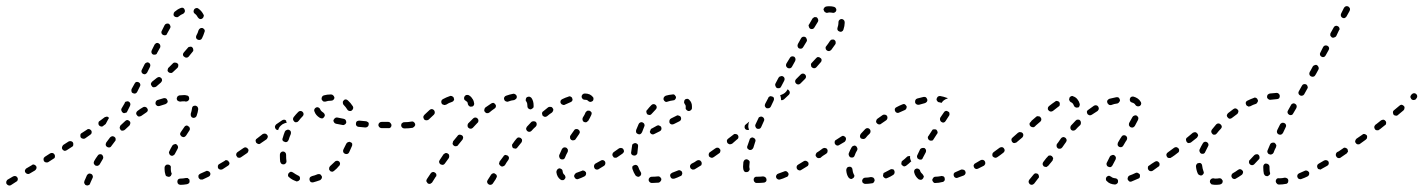

<svg xmlns="http://www.w3.org/2000/svg" viewBox="-28 -573 4567 616"><path d="M27 8Q28 6 29 4Q29 2 29 0Q29 -2 28 -3Q26 -7 22 -8Q18 -9 14 -7L-3 3Q-5 4 -6 6Q-7 8 -8 10Q-8 12 -8 13Q-8 15 -7 17Q-4 21 0 22Q4 23 7 21L24 10Q26 9 27 8ZM269 -2Q270 -4 270 -6Q270 -8 269 -10Q269 -12 267 -13Q266 -15 264 -15Q261 -17 257 -16Q253 -14 251 -11Q248 -3 245 3Q243 6 243 8Q242 10 242 12Q242 14 243 16Q244 18 245 19Q246 21 248 21Q252 23 256 21Q260 20 261 16Q262 14 263 11Q266 5 269 -2ZM579 14Q581 10 580 6Q580 4 579 2Q578 1 576 0Q575 -2 573 -2Q571 -2 569 -2Q559 0 550 0Q546 0 543 3Q541 6 541 10Q541 12 542 14Q542 16 544 17Q545 19 547 19Q549 20 551 20Q561 20 572 18Q576 17 579 14ZM644 -8Q646 -10 646 -11Q647 -13 647 -15Q647 -17 646 -19Q644 -23 640 -24Q636 -26 633 -24Q623 -20 615 -16Q611 -14 609 -11Q608 -7 609 -3Q610 -1 611 0Q613 2 615 3Q616 3 618 3Q620 3 622 3Q631 -1 641 -6Q643 -7 644 -8ZM503 -12Q504 -8 508 -7Q512 -5 516 -6Q517 -6 519 -8Q521 -9 521 -11Q522 -13 523 -15Q523 -17 522 -18Q520 -24 520 -30Q520 -32 520 -35Q521 -39 518 -42Q515 -45 511 -45Q509 -45 507 -45Q505 -44 504 -43Q502 -41 501 -40Q501 -38 500 -36Q500 -33 500 -30Q500 -21 503 -12ZM89 -33Q90 -37 88 -40Q85 -44 81 -45Q77 -46 74 -43L57 -33Q55 -32 54 -30Q53 -29 52 -27Q52 -25 52 -23Q52 -21 54 -19Q56 -16 60 -15Q64 -14 67 -16L84 -26Q88 -29 89 -33ZM708 -47Q709 -51 706 -54Q705 -56 704 -57Q702 -58 700 -59Q698 -59 696 -59Q694 -59 693 -57Q684 -52 676 -47Q674 -46 673 -45Q672 -43 671 -41Q671 -39 671 -37Q671 -35 672 -33Q674 -30 678 -29Q682 -28 686 -30Q694 -35 703 -41Q707 -43 708 -47ZM303 -70Q302 -74 299 -77Q295 -79 291 -78Q287 -77 285 -73Q279 -65 274 -56Q272 -52 273 -48Q275 -44 278 -42Q280 -41 282 -41Q284 -41 286 -41Q288 -42 289 -43Q291 -44 292 -46Q297 -54 302 -63Q304 -66 303 -70ZM147 -66Q148 -68 148 -70Q149 -72 148 -74Q148 -76 147 -77Q145 -81 141 -82Q137 -83 133 -81L116 -70Q115 -69 113 -67Q112 -66 112 -64Q111 -62 112 -60Q112 -58 113 -56Q115 -53 119 -52Q124 -51 127 -53L144 -64Q146 -65 147 -66ZM750 -75Q751 -79 748 -83Q747 -84 745 -85Q744 -87 742 -87Q740 -87 738 -87Q736 -86 734 -85Q731 -83 730 -79Q729 -74 732 -71Q733 -69 734 -68Q736 -67 738 -67Q740 -67 742 -67Q744 -67 745 -69H746Q749 -71 750 -75ZM515 -80Q516 -76 520 -74Q524 -72 527 -74Q531 -75 533 -79Q537 -87 542 -96Q544 -99 543 -103Q542 -107 538 -110Q535 -112 531 -110Q527 -109 525 -106Q519 -96 515 -87Q513 -84 515 -80ZM207 -108Q208 -112 206 -116Q204 -119 200 -120Q196 -121 192 -119L175 -108Q172 -105 171 -101Q170 -97 172 -94Q175 -90 179 -89Q183 -89 186 -91L203 -102Q207 -104 207 -108ZM343 -123Q343 -125 343 -127Q343 -129 342 -131Q341 -132 339 -134Q336 -136 332 -136Q328 -135 325 -132Q319 -124 313 -116Q311 -112 311 -108Q312 -104 315 -102Q317 -101 319 -100Q321 -100 323 -100Q325 -100 326 -101Q328 -102 329 -104Q335 -112 341 -120Q342 -121 343 -123ZM264 -143Q266 -145 266 -147Q266 -149 266 -151Q266 -153 264 -155Q263 -156 262 -157Q260 -158 258 -159Q256 -159 254 -159Q252 -158 251 -157L234 -146Q230 -144 230 -140Q229 -136 231 -132Q233 -129 238 -128Q242 -127 245 -129L262 -141Q263 -142 264 -143ZM550 -145Q550 -143 550 -141Q551 -139 552 -138Q553 -136 555 -135Q558 -133 562 -133Q566 -134 569 -138Q575 -148 580 -155Q581 -156 581 -158Q581 -160 581 -162Q580 -164 579 -166Q578 -167 576 -168Q573 -171 569 -170Q565 -169 563 -165Q559 -159 552 -149Q551 -147 550 -145ZM389 -174Q390 -175 390 -177Q390 -179 390 -181Q389 -183 388 -184Q385 -187 381 -188Q377 -188 374 -185Q366 -178 359 -171Q357 -169 357 -167Q356 -165 356 -163Q356 -161 357 -160Q358 -158 359 -156Q362 -153 366 -154Q370 -154 373 -157Q380 -164 387 -170Q389 -172 389 -174ZM322 -195Q321 -196 319 -197Q318 -198 316 -199Q314 -199 312 -198Q310 -198 308 -197L292 -185Q288 -183 288 -179Q287 -175 289 -172Q290 -170 292 -169Q294 -168 296 -167Q298 -167 300 -167Q302 -168 303 -169L311 -175L319 -190Q321 -193 322 -195ZM584 -204Q584 -202 585 -200Q586 -198 587 -197Q589 -196 591 -195Q594 -194 598 -196Q602 -198 603 -202Q607 -213 608 -223Q608 -225 607 -227Q607 -229 605 -231Q604 -232 602 -233Q600 -234 598 -234Q594 -234 591 -232Q588 -229 588 -225Q587 -217 584 -208Q584 -206 584 -204ZM446 -218Q447 -222 444 -226Q442 -229 438 -230Q434 -231 431 -229Q422 -224 413 -217Q412 -216 411 -215Q410 -213 409 -211Q409 -209 409 -207Q410 -205 411 -204Q413 -200 417 -199Q421 -199 425 -201Q433 -207 441 -212Q445 -214 446 -218ZM362 -217Q363 -213 367 -211Q368 -210 370 -210Q372 -210 374 -211Q376 -211 378 -212Q379 -214 380 -215L389 -233Q391 -237 390 -241Q389 -245 385 -247Q383 -248 381 -248Q379 -248 377 -247Q375 -247 374 -246Q372 -244 372 -242L362 -225Q360 -221 362 -217ZM506 -241Q508 -242 509 -244Q510 -246 510 -248Q510 -250 509 -251Q508 -255 505 -257Q501 -259 497 -258Q487 -255 477 -252Q475 -251 474 -250Q472 -248 472 -247Q471 -245 471 -243Q471 -241 471 -239Q473 -235 477 -233Q480 -232 484 -233Q493 -236 503 -239Q504 -240 506 -241ZM568 -247Q570 -247 572 -248Q574 -248 576 -250Q577 -251 578 -253Q579 -254 579 -256Q579 -261 577 -264Q574 -267 570 -267Q567 -268 563 -268Q556 -268 548 -267Q546 -267 545 -266Q543 -265 542 -264Q540 -262 540 -260Q539 -259 539 -257Q539 -252 542 -250Q546 -247 550 -247Q556 -248 563 -248Q566 -248 568 -247ZM394 -279Q395 -275 399 -274Q402 -272 406 -273Q410 -274 412 -278L421 -296Q423 -299 422 -303Q421 -307 417 -309Q413 -311 409 -310Q406 -309 404 -305L394 -287Q393 -283 394 -279ZM492 -315Q492 -319 490 -322Q487 -325 483 -326Q479 -326 475 -323L460 -311Q457 -308 456 -304Q456 -300 459 -297Q461 -293 465 -293Q470 -293 473 -295L488 -308Q491 -311 492 -315ZM426 -342Q427 -338 431 -336Q435 -334 438 -335Q442 -337 444 -340L453 -358Q455 -362 454 -366Q453 -370 449 -372Q445 -374 442 -372Q438 -371 436 -367L427 -349Q425 -346 426 -342ZM543 -358Q544 -360 544 -362Q544 -364 544 -366Q543 -368 542 -369Q539 -372 535 -372Q530 -373 527 -370Q520 -363 513 -356Q511 -355 511 -353Q510 -351 510 -349Q509 -347 510 -345Q511 -343 512 -342Q514 -341 515 -340Q517 -339 519 -339Q521 -339 523 -339Q525 -340 526 -341Q534 -348 541 -355Q543 -357 543 -358ZM592 -414Q592 -418 589 -421Q586 -424 582 -423Q577 -423 575 -420Q569 -413 562 -405Q561 -403 560 -402Q559 -400 559 -398Q559 -396 560 -394Q561 -392 563 -391Q566 -388 570 -388Q574 -388 577 -391Q584 -399 590 -407Q593 -410 592 -414ZM458 -404Q459 -400 463 -398Q467 -397 471 -398Q475 -399 476 -403L486 -421Q487 -424 486 -428Q485 -432 481 -434Q478 -436 474 -435Q470 -433 468 -430L459 -412Q457 -408 458 -404ZM628 -478Q626 -481 622 -483Q618 -484 614 -482Q611 -480 609 -476Q607 -468 602 -459Q601 -457 601 -455Q601 -453 601 -452Q602 -450 603 -448Q604 -447 606 -446Q610 -444 614 -445Q618 -446 620 -450Q625 -460 628 -470Q630 -474 628 -478ZM490 -467Q491 -463 495 -461Q499 -459 503 -460Q507 -461 508 -465L518 -483Q520 -487 518 -491Q517 -495 513 -497Q510 -498 506 -497Q502 -496 500 -492L491 -474Q489 -471 490 -467ZM601 -547Q597 -546 595 -543Q593 -540 593 -535Q594 -531 597 -529Q603 -525 607 -517Q609 -514 613 -512Q617 -511 620 -513Q624 -515 625 -519Q627 -523 625 -526Q619 -538 609 -545Q606 -548 601 -547ZM529 -528Q528 -524 531 -521Q534 -518 538 -518Q542 -517 545 -520Q552 -526 560 -529Q563 -531 565 -535Q566 -539 564 -543Q563 -546 559 -548Q555 -549 551 -547Q541 -543 532 -535Q529 -532 529 -528Z M1002 2Q1004 1 1004 -1Q1005 -3 1005 -5Q1005 -7 1004 -8Q1002 -12 999 -14Q995 -15 991 -14Q982 -10 973 -8Q971 -7 969 -6Q967 -5 966 -3Q965 -1 965 1Q965 3 965 4Q966 9 969 11Q973 13 977 12Q988 9 999 5Q1001 4 1002 2ZM924 9Q926 9 928 8Q930 8 931 6Q933 5 934 3Q935 -1 934 -5Q932 -9 928 -10Q920 -14 913 -19Q909 -22 905 -22Q901 -21 899 -18Q897 -17 897 -15Q896 -13 896 -11Q896 -9 897 -7Q898 -5 900 -4Q909 4 921 8Q922 9 924 9ZM1062 -44Q1063 -46 1063 -48Q1063 -50 1062 -52Q1061 -53 1060 -55Q1058 -56 1056 -57Q1054 -57 1052 -57Q1050 -57 1049 -56Q1047 -56 1046 -54Q1039 -47 1031 -40Q1030 -39 1029 -37Q1028 -35 1028 -33Q1028 -31 1028 -29Q1029 -27 1030 -26Q1032 -24 1033 -23Q1035 -23 1037 -22Q1039 -22 1041 -23Q1043 -24 1044 -25Q1053 -32 1060 -41Q1062 -42 1062 -44ZM871 -54Q872 -52 873 -50Q874 -48 876 -47Q877 -46 879 -46Q881 -45 883 -46Q885 -46 887 -47Q888 -48 889 -50Q891 -52 891 -53Q891 -55 891 -57Q890 -64 890 -71Q890 -74 890 -76Q890 -81 887 -84Q884 -87 880 -87Q876 -87 873 -84Q870 -81 870 -77Q870 -74 870 -71Q870 -62 871 -54ZM769 -89Q770 -93 767 -96Q765 -99 761 -100Q757 -101 753 -98L734 -85Q733 -84 732 -82Q730 -81 730 -79Q730 -77 730 -75Q731 -73 732 -71Q734 -68 738 -67Q742 -66 746 -69L765 -82Q768 -84 769 -89ZM1102 -108Q1102 -110 1102 -112Q1101 -113 1100 -115Q1098 -116 1096 -117Q1093 -119 1089 -117Q1085 -116 1083 -112Q1079 -103 1074 -94Q1072 -90 1073 -86Q1074 -82 1078 -80Q1082 -78 1086 -79Q1090 -80 1092 -84Q1097 -94 1101 -104Q1102 -106 1102 -108ZM831 -133Q832 -137 829 -140Q828 -142 826 -143Q825 -144 823 -144Q821 -145 819 -144Q817 -144 815 -143L797 -129Q793 -127 792 -123Q792 -119 794 -115Q797 -112 801 -111Q805 -110 808 -113L827 -126Q830 -129 831 -133ZM879 -122Q881 -119 885 -118Q887 -117 889 -117Q891 -117 893 -118Q895 -119 896 -121Q897 -122 898 -124Q901 -134 905 -143Q906 -147 905 -151Q903 -155 900 -156Q896 -158 892 -156Q888 -155 886 -151Q882 -141 879 -130Q877 -126 879 -122ZM873 -170Q878 -175 884 -177Q888 -179 892 -179Q890 -183 890 -186Q887 -189 884 -189Q880 -189 877 -187L858 -174Q855 -171 854 -167Q854 -163 856 -160Q857 -158 859 -157Q861 -156 863 -156Q863 -156 863 -156Q864 -156 864 -155Q865 -158 866 -160Q868 -166 873 -170ZM1275 -162Q1277 -163 1278 -164Q1279 -165 1280 -167Q1281 -169 1281 -171Q1281 -175 1278 -178Q1275 -181 1271 -181H1269Q1267 -181 1265 -180Q1263 -179 1262 -178Q1260 -177 1260 -175Q1259 -173 1259 -171Q1259 -167 1262 -164Q1265 -161 1269 -161H1271Q1273 -161 1275 -162ZM1225 -164Q1228 -167 1228 -171Q1228 -173 1227 -175Q1226 -177 1225 -178Q1223 -180 1222 -181Q1220 -181 1218 -182H1197Q1192 -182 1189 -179Q1186 -176 1186 -172Q1186 -170 1187 -168Q1188 -167 1189 -165Q1190 -164 1192 -163Q1194 -162 1196 -162H1217Q1222 -161 1225 -164ZM1152 -167Q1155 -170 1155 -174Q1155 -176 1155 -178Q1154 -179 1153 -181Q1151 -182 1149 -183Q1148 -184 1146 -184Q1135 -185 1125 -186Q1121 -186 1117 -184Q1114 -181 1114 -177Q1114 -175 1114 -173Q1115 -171 1116 -169Q1117 -168 1119 -167Q1121 -166 1123 -166Q1133 -165 1144 -164Q1149 -164 1152 -167ZM1079 -174Q1082 -176 1083 -180Q1083 -184 1081 -188Q1079 -191 1074 -192Q1064 -194 1054 -196Q1052 -196 1050 -196Q1048 -195 1047 -194Q1045 -193 1044 -191Q1043 -190 1042 -188Q1041 -184 1044 -180Q1046 -177 1050 -176Q1060 -174 1071 -172Q1075 -171 1079 -174ZM912 -190Q913 -186 916 -183Q919 -180 923 -181Q927 -181 930 -185Q936 -193 943 -200Q946 -203 946 -207Q946 -211 943 -214Q940 -217 936 -217Q932 -217 929 -214Q921 -206 914 -197Q912 -194 912 -190ZM1006 -193Q1010 -194 1012 -198Q1013 -199 1014 -201Q1014 -203 1014 -205Q1013 -207 1012 -209Q1011 -210 1009 -212Q1001 -217 999 -223Q998 -226 994 -228Q990 -230 986 -228Q982 -226 981 -223Q979 -219 981 -215Q985 -203 998 -195Q1002 -193 1006 -193ZM1085 -253Q1083 -254 1081 -254Q1079 -254 1077 -253Q1076 -252 1074 -250Q1073 -249 1072 -247Q1072 -245 1072 -243Q1072 -241 1073 -239Q1073 -238 1075 -236Q1081 -230 1086 -222Q1088 -218 1093 -217Q1097 -216 1100 -218Q1104 -221 1105 -225Q1106 -229 1104 -232Q1097 -243 1088 -251Q1087 -252 1085 -253ZM1005 -262Q1003 -258 1004 -254Q1004 -253 1006 -251Q1007 -249 1009 -248Q1010 -247 1012 -247Q1014 -247 1016 -247Q1024 -250 1035 -250Q1039 -250 1042 -253Q1045 -256 1045 -260Q1044 -264 1041 -267Q1038 -270 1034 -270Q1021 -270 1011 -267Q1007 -266 1005 -262Z M1564 -2Q1565 -3 1566 -5Q1566 -7 1566 -9Q1565 -11 1564 -13Q1563 -14 1561 -15Q1558 -18 1554 -17Q1550 -16 1547 -12Q1547 -11 1546 -10Q1539 1 1537 4Q1534 8 1535 12Q1536 16 1539 18Q1541 19 1543 20Q1545 20 1547 20Q1549 19 1551 18Q1552 17 1553 16Q1556 12 1563 1Q1564 -1 1564 -2ZM1372 -9Q1372 -11 1372 -13Q1372 -15 1370 -17Q1369 -18 1368 -19Q1364 -22 1360 -21Q1356 -20 1354 -17Q1345 -4 1342 1Q1341 3 1340 5Q1340 7 1340 9Q1341 11 1342 12Q1343 14 1344 15Q1346 16 1348 17Q1350 17 1352 17Q1354 16 1355 15Q1357 14 1358 13Q1362 7 1370 -6Q1372 -7 1372 -9ZM1774 5Q1776 5 1778 5Q1780 5 1781 4Q1783 3 1784 1Q1787 -2 1786 -6Q1785 -11 1782 -13Q1778 -16 1777 -24Q1777 -28 1774 -30Q1770 -33 1766 -33Q1764 -32 1762 -31Q1761 -30 1760 -29Q1758 -27 1758 -25Q1757 -23 1757 -21Q1759 -5 1770 3Q1772 4 1774 5ZM1852 -13Q1853 -16 1852 -20Q1851 -22 1849 -23Q1848 -25 1846 -25Q1844 -26 1842 -26Q1840 -26 1839 -25Q1829 -21 1820 -18Q1819 -17 1817 -15Q1816 -14 1815 -12Q1814 -10 1814 -8Q1814 -6 1815 -5Q1816 -1 1820 1Q1824 3 1828 1Q1837 -2 1847 -7Q1851 -9 1852 -13ZM1914 -47Q1915 -51 1913 -55Q1912 -56 1911 -57Q1909 -59 1907 -59Q1905 -60 1903 -59Q1901 -59 1900 -58Q1891 -53 1882 -48Q1879 -46 1878 -42Q1877 -38 1879 -34Q1880 -32 1881 -31Q1883 -30 1885 -29Q1887 -29 1889 -29Q1891 -29 1892 -30Q1901 -35 1910 -41Q1913 -43 1914 -47ZM1605 -67Q1604 -72 1600 -74Q1599 -75 1597 -75Q1595 -76 1593 -76Q1591 -75 1589 -74Q1588 -73 1587 -71Q1581 -63 1575 -55Q1574 -53 1574 -51Q1573 -49 1573 -47Q1574 -45 1575 -44Q1576 -42 1578 -41Q1581 -38 1585 -39Q1589 -40 1592 -43Q1597 -52 1603 -60Q1605 -63 1605 -67ZM1413 -74Q1413 -78 1409 -80Q1407 -81 1406 -82Q1404 -82 1402 -82Q1400 -82 1398 -80Q1396 -79 1395 -78L1383 -60Q1380 -56 1381 -52Q1382 -48 1385 -46Q1389 -44 1393 -44Q1397 -45 1399 -48L1412 -66Q1414 -70 1413 -74ZM1766 -71Q1766 -69 1767 -68Q1767 -66 1769 -64Q1770 -63 1772 -62Q1776 -61 1780 -62Q1784 -64 1785 -68Q1788 -76 1793 -85Q1794 -87 1794 -89Q1794 -91 1794 -93Q1793 -95 1792 -96Q1791 -98 1789 -99Q1785 -101 1781 -100Q1777 -98 1775 -95Q1770 -85 1766 -75Q1766 -73 1766 -71ZM1957 -75Q1958 -79 1955 -83Q1954 -84 1952 -85Q1951 -87 1949 -87Q1947 -87 1945 -87Q1943 -86 1941 -85Q1938 -83 1937 -79Q1936 -74 1939 -71Q1940 -69 1941 -68Q1943 -67 1945 -67Q1947 -67 1949 -67Q1951 -67 1952 -69H1953Q1956 -71 1957 -75ZM1647 -123Q1647 -127 1643 -130Q1640 -132 1636 -132Q1632 -132 1629 -128Q1623 -121 1617 -112Q1614 -109 1615 -105Q1615 -101 1618 -98Q1620 -97 1622 -97Q1624 -96 1626 -96Q1628 -97 1629 -97Q1631 -98 1632 -100Q1639 -108 1645 -116Q1647 -119 1647 -123ZM1457 -128Q1458 -130 1458 -132Q1457 -134 1457 -136Q1456 -137 1454 -139Q1452 -140 1451 -140Q1449 -141 1447 -141Q1445 -141 1443 -140Q1441 -139 1440 -137Q1433 -129 1426 -120Q1425 -118 1425 -116Q1424 -114 1424 -112Q1425 -110 1425 -109Q1426 -107 1428 -106Q1431 -103 1435 -104Q1440 -104 1442 -108Q1449 -116 1455 -124Q1457 -126 1457 -128ZM1801 -131Q1801 -127 1805 -124Q1807 -123 1808 -123Q1810 -122 1812 -123Q1814 -123 1816 -124Q1818 -125 1819 -127Q1823 -133 1830 -143Q1833 -147 1832 -151Q1831 -155 1828 -157Q1826 -158 1824 -159Q1823 -159 1821 -159Q1819 -159 1817 -158Q1815 -157 1814 -155Q1807 -145 1802 -138Q1800 -135 1801 -131ZM1694 -175Q1694 -179 1691 -182Q1688 -184 1684 -184Q1680 -184 1677 -182Q1670 -174 1663 -167Q1661 -165 1661 -163Q1660 -162 1660 -160Q1660 -158 1661 -156Q1662 -154 1663 -153Q1666 -150 1670 -150Q1674 -150 1677 -153Q1684 -161 1691 -167Q1694 -170 1694 -175ZM1507 -186Q1507 -190 1504 -193Q1501 -196 1497 -196Q1493 -196 1490 -193Q1482 -185 1474 -177Q1472 -174 1472 -170Q1472 -165 1475 -163Q1478 -160 1482 -160Q1486 -160 1489 -163Q1496 -171 1504 -179Q1507 -181 1507 -186ZM1299 -165Q1301 -166 1302 -168Q1303 -169 1304 -171Q1304 -173 1304 -175Q1303 -179 1299 -182Q1296 -184 1292 -183Q1282 -181 1271 -181Q1267 -181 1264 -178Q1261 -175 1261 -171Q1261 -167 1264 -164Q1267 -161 1271 -161Q1284 -161 1296 -163Q1298 -164 1299 -165ZM1841 -188Q1842 -184 1845 -182Q1847 -181 1849 -181Q1851 -180 1853 -181Q1855 -181 1856 -183Q1858 -184 1859 -185Q1865 -195 1869 -204Q1871 -208 1870 -212Q1868 -215 1865 -217Q1863 -218 1861 -218Q1859 -218 1857 -218Q1855 -217 1854 -216Q1852 -214 1851 -213Q1848 -205 1842 -196Q1840 -192 1841 -188ZM1367 -212Q1367 -217 1364 -220Q1363 -221 1361 -222Q1359 -223 1357 -223Q1355 -223 1353 -222Q1352 -221 1350 -220Q1340 -210 1334 -205Q1331 -202 1330 -198Q1330 -194 1333 -190Q1335 -187 1340 -187Q1344 -187 1347 -189Q1353 -195 1364 -205Q1367 -208 1367 -212ZM1747 -219Q1748 -223 1745 -226Q1743 -230 1739 -230Q1735 -231 1731 -229Q1723 -223 1715 -216Q1713 -215 1712 -213Q1711 -211 1711 -209Q1711 -207 1712 -205Q1712 -203 1713 -202Q1716 -199 1720 -198Q1724 -198 1727 -200Q1735 -207 1743 -212Q1746 -215 1747 -219ZM1561 -227Q1563 -229 1563 -231Q1563 -233 1563 -235Q1563 -237 1561 -238Q1559 -242 1555 -243Q1551 -243 1548 -241Q1539 -235 1529 -228Q1528 -227 1527 -225Q1526 -223 1526 -221Q1525 -219 1526 -217Q1526 -215 1528 -214Q1529 -212 1531 -211Q1532 -210 1534 -210Q1536 -210 1538 -210Q1540 -211 1542 -212Q1550 -219 1559 -225Q1560 -226 1561 -227ZM1664 -233Q1664 -229 1666 -226Q1669 -223 1673 -222Q1677 -222 1680 -225Q1684 -227 1684 -231Q1684 -233 1684 -235Q1684 -249 1677 -259Q1674 -262 1670 -263Q1666 -263 1662 -261Q1661 -260 1660 -258Q1659 -256 1659 -254Q1658 -252 1659 -250Q1659 -248 1661 -247Q1664 -242 1664 -235Q1664 -234 1664 -233ZM1473 -239Q1474 -235 1478 -232Q1481 -230 1485 -231Q1487 -231 1489 -232Q1490 -233 1492 -235Q1493 -236 1493 -238Q1494 -240 1493 -242Q1492 -251 1487 -257Q1483 -264 1475 -268Q1471 -269 1467 -268Q1464 -266 1462 -263Q1461 -261 1461 -259Q1461 -257 1461 -255Q1462 -253 1463 -252Q1465 -250 1467 -249Q1469 -248 1471 -246Q1473 -243 1473 -239ZM1428 -251Q1430 -254 1428 -258Q1428 -260 1426 -262Q1425 -263 1423 -264Q1422 -265 1420 -265Q1418 -266 1416 -265Q1404 -261 1393 -255Q1389 -253 1388 -249Q1387 -245 1389 -241Q1390 -239 1392 -238Q1393 -237 1395 -237Q1397 -236 1399 -236Q1401 -237 1403 -237Q1412 -243 1422 -246Q1426 -247 1428 -251ZM1808 -250Q1810 -253 1808 -257Q1808 -259 1806 -261Q1805 -262 1803 -263Q1801 -264 1799 -264Q1797 -264 1796 -263Q1786 -260 1776 -255Q1774 -254 1773 -253Q1771 -252 1771 -250Q1770 -248 1770 -246Q1770 -244 1771 -242Q1773 -238 1777 -237Q1781 -235 1784 -237Q1793 -241 1802 -245Q1806 -246 1808 -250ZM1858 -250Q1861 -247 1865 -246Q1869 -246 1872 -248Q1874 -249 1875 -251Q1876 -253 1876 -255Q1876 -257 1876 -259Q1875 -261 1874 -262Q1870 -267 1864 -270Q1857 -273 1849 -273H1848Q1844 -273 1841 -270Q1838 -267 1838 -263Q1838 -261 1839 -259Q1840 -257 1841 -256Q1842 -254 1844 -254Q1846 -253 1848 -253H1849Q1856 -253 1858 -250ZM1625 -254Q1627 -255 1628 -256Q1629 -258 1630 -260Q1630 -262 1630 -264Q1629 -268 1626 -270Q1622 -273 1618 -272Q1607 -270 1596 -266Q1592 -265 1590 -261Q1588 -257 1590 -253Q1590 -251 1592 -250Q1593 -248 1595 -248Q1596 -247 1598 -247Q1600 -246 1602 -247Q1612 -251 1622 -252Q1624 -253 1625 -254Z M2085 13Q2089 12 2091 9Q2094 6 2094 1Q2093 -1 2092 -2Q2091 -4 2090 -5Q2088 -6 2086 -7Q2084 -7 2082 -7Q2073 -6 2065 -6H2063Q2059 -6 2056 -3Q2053 0 2053 4Q2053 6 2054 8Q2055 10 2056 11Q2058 12 2059 13Q2061 14 2063 14H2065Q2074 14 2085 13ZM2160 -13Q2162 -17 2160 -21Q2160 -23 2158 -24Q2157 -25 2155 -26Q2153 -27 2151 -27Q2149 -27 2147 -26Q2138 -22 2129 -19Q2127 -18 2126 -17Q2124 -16 2123 -14Q2122 -12 2122 -10Q2122 -8 2123 -6Q2124 -2 2128 0Q2132 1 2136 0Q2145 -3 2155 -8Q2159 -9 2160 -13ZM2018 -6Q2022 -5 2025 -8Q2027 -9 2028 -11Q2029 -13 2029 -14Q2029 -16 2029 -18Q2028 -20 2027 -22Q2023 -28 2020 -37Q2019 -41 2015 -43Q2011 -45 2007 -43Q2003 -42 2001 -39Q2000 -35 2001 -31Q2005 -19 2011 -10Q2014 -7 2018 -6ZM2222 -43Q2223 -45 2223 -47Q2224 -49 2223 -51Q2223 -53 2222 -54Q2220 -58 2216 -59Q2212 -60 2208 -58Q2200 -52 2191 -48Q2188 -46 2186 -42Q2185 -38 2187 -34Q2188 -32 2190 -31Q2191 -30 2193 -29Q2195 -29 2197 -29Q2199 -29 2201 -30Q2210 -35 2219 -41Q2220 -42 2222 -43ZM2264 -72Q2266 -73 2266 -75Q2266 -77 2266 -79Q2265 -81 2264 -83Q2262 -86 2258 -87Q2254 -88 2250 -85Q2248 -84 2247 -82Q2246 -80 2246 -78Q2245 -76 2246 -75Q2246 -73 2247 -71Q2250 -68 2254 -67Q2258 -66 2261 -69H2262Q2263 -70 2264 -72ZM1974 -87Q1974 -91 1972 -94Q1971 -96 1969 -97Q1967 -98 1966 -98Q1964 -99 1962 -98Q1960 -98 1958 -97L1941 -85Q1938 -83 1937 -79Q1936 -75 1939 -71Q1940 -70 1942 -69Q1943 -68 1945 -67Q1947 -67 1949 -67Q1951 -68 1953 -69L1969 -80Q1973 -83 1974 -87ZM1999 -77Q2002 -74 2006 -74Q2008 -74 2010 -74Q2012 -75 2013 -76Q2015 -77 2016 -79Q2017 -81 2017 -83Q2018 -92 2019 -102Q2020 -106 2018 -110Q2015 -113 2011 -114Q2007 -114 2004 -112Q2000 -110 2000 -106Q1998 -95 1997 -85Q1996 -80 1999 -77ZM2080 -170Q2084 -172 2087 -170Q2091 -169 2093 -166Q2095 -162 2094 -158Q2093 -154 2089 -152Q2080 -147 2071 -143Q2068 -141 2064 -142Q2060 -143 2058 -147Q2057 -148 2057 -149Q2057 -150 2057 -151Q2058 -154 2060 -158Q2060 -158 2060 -159Q2061 -159 2061 -160Q2061 -160 2062 -160Q2071 -165 2080 -170ZM2013 -148Q2015 -144 2019 -143Q2023 -141 2027 -143Q2030 -145 2032 -149Q2035 -158 2039 -167Q2040 -169 2040 -171Q2040 -173 2039 -175Q2039 -176 2037 -178Q2036 -179 2034 -180Q2030 -182 2026 -180Q2023 -179 2021 -175Q2017 -166 2013 -156Q2012 -152 2013 -148ZM2157 -190Q2158 -194 2156 -198Q2154 -201 2150 -202Q2146 -204 2143 -202Q2136 -198 2125 -193Q2121 -191 2120 -187Q2119 -183 2120 -179Q2122 -175 2126 -174Q2130 -173 2134 -175Q2145 -180 2152 -184Q2156 -186 2157 -190ZM2046 -217Q2045 -215 2046 -213Q2046 -211 2047 -209Q2048 -207 2049 -206Q2053 -204 2057 -204Q2061 -205 2063 -208Q2070 -216 2076 -222Q2079 -225 2079 -229Q2079 -233 2076 -236Q2073 -239 2069 -239Q2065 -239 2062 -236Q2055 -229 2048 -220Q2046 -219 2046 -217ZM2190 -243Q2188 -248 2184 -252Q2182 -255 2178 -256Q2173 -256 2170 -254Q2167 -251 2167 -247Q2166 -243 2169 -239Q2172 -236 2172 -232Q2172 -230 2172 -228Q2171 -224 2174 -221Q2176 -218 2180 -217Q2184 -216 2188 -219Q2191 -221 2192 -225Q2192 -229 2192 -232Q2192 -238 2190 -243ZM2102 -261Q2100 -257 2101 -253Q2103 -249 2106 -247Q2110 -245 2114 -247Q2123 -250 2132 -251Q2136 -251 2138 -254Q2141 -257 2141 -262Q2140 -264 2139 -265Q2138 -267 2137 -268Q2135 -270 2133 -270Q2132 -271 2130 -270Q2118 -269 2108 -266Q2104 -264 2102 -261Z M2422 13Q2426 13 2429 10Q2432 7 2431 2Q2431 0 2430 -1Q2429 -3 2428 -4Q2426 -6 2424 -6Q2422 -7 2420 -7Q2411 -6 2402 -6Q2401 -6 2401 -6Q2399 -6 2397 -6Q2395 -5 2393 -4Q2392 -2 2391 -1Q2390 1 2390 3Q2390 7 2392 10Q2395 14 2399 14Q2401 14 2402 14Q2412 14 2422 13ZM2499 -7Q2500 -8 2501 -10Q2502 -12 2502 -14Q2502 -16 2501 -18Q2499 -21 2496 -23Q2492 -25 2488 -23Q2478 -19 2469 -16Q2465 -15 2463 -11Q2461 -8 2462 -4Q2463 0 2467 2Q2471 4 2474 3Q2485 0 2495 -5Q2497 -5 2499 -7ZM2357 -29Q2358 -25 2361 -22Q2364 -20 2369 -21Q2370 -21 2372 -22Q2374 -23 2375 -25Q2376 -26 2377 -28Q2377 -30 2377 -32Q2376 -35 2376 -39Q2376 -44 2377 -51Q2378 -55 2375 -58Q2372 -61 2368 -62Q2364 -62 2361 -60Q2358 -57 2357 -53Q2356 -45 2356 -39Q2356 -34 2357 -29ZM2564 -41Q2565 -43 2566 -45Q2566 -47 2566 -49Q2566 -51 2565 -52Q2562 -56 2558 -57Q2554 -58 2551 -56Q2542 -50 2533 -45Q2529 -43 2528 -39Q2527 -35 2529 -31Q2530 -30 2532 -28Q2533 -27 2535 -27Q2537 -26 2539 -26Q2541 -27 2543 -28Q2552 -33 2561 -39Q2563 -40 2564 -41ZM2611 -75Q2612 -79 2609 -83Q2608 -84 2606 -85Q2605 -87 2603 -87Q2601 -87 2599 -87Q2597 -86 2595 -85L2593 -84Q2590 -81 2589 -77Q2588 -73 2591 -70Q2592 -68 2594 -67Q2595 -66 2597 -66Q2599 -65 2601 -66Q2603 -66 2605 -67L2607 -69Q2610 -71 2611 -75ZM2282 -84Q2283 -86 2283 -88Q2284 -90 2283 -92Q2283 -94 2281 -95Q2279 -99 2275 -99Q2271 -100 2267 -97Q2259 -91 2250 -85Q2249 -84 2248 -82Q2246 -81 2246 -79Q2246 -77 2246 -75Q2247 -73 2248 -71Q2249 -70 2251 -69Q2252 -67 2254 -67Q2256 -67 2258 -67Q2260 -68 2262 -69Q2270 -75 2279 -81Q2281 -82 2282 -84ZM2369 -101Q2369 -99 2370 -97Q2371 -95 2373 -94Q2374 -93 2376 -92Q2380 -91 2384 -93Q2387 -95 2389 -99Q2392 -108 2395 -118Q2397 -122 2395 -126Q2393 -130 2389 -131Q2388 -132 2386 -132Q2384 -132 2382 -131Q2380 -130 2379 -129Q2377 -127 2377 -125Q2373 -115 2370 -105Q2369 -103 2369 -101ZM2340 -129Q2341 -130 2341 -132Q2341 -134 2341 -136Q2340 -138 2339 -140Q2336 -143 2332 -143Q2328 -144 2325 -141L2308 -128Q2305 -126 2304 -122Q2304 -117 2306 -114Q2309 -111 2313 -110Q2317 -110 2321 -112L2337 -126Q2339 -127 2340 -129ZM2366 -157Q2365 -158 2363 -159Q2362 -161 2361 -163Q2361 -165 2361 -167Q2361 -169 2362 -171Q2363 -172 2365 -174L2376 -183Q2373 -177 2373 -171Q2372 -164 2375 -158Q2375 -157 2375 -157Q2374 -156 2373 -156Q2371 -156 2370 -156Q2368 -156 2366 -157ZM2396 -166Q2397 -162 2401 -160Q2405 -159 2409 -160Q2413 -162 2414 -165L2423 -185Q2425 -189 2423 -193Q2422 -196 2418 -198Q2414 -200 2410 -198Q2406 -197 2405 -193L2396 -174Q2394 -170 2396 -166ZM2426 -232Q2428 -228 2431 -226Q2435 -225 2439 -226Q2443 -227 2445 -231L2454 -250Q2456 -254 2455 -258Q2454 -262 2450 -263Q2448 -264 2446 -264Q2444 -265 2442 -264Q2440 -263 2439 -262Q2437 -261 2437 -259L2427 -240Q2425 -236 2426 -232ZM2490 -275Q2495 -279 2498 -285V-286Q2500 -286 2501 -285Q2502 -284 2503 -283Q2506 -280 2506 -276Q2506 -272 2503 -269L2487 -254Q2485 -253 2483 -252Q2480 -251 2478 -252Q2478 -258 2476 -265Q2476 -266 2475 -268Q2477 -268 2479 -269Q2485 -271 2490 -275ZM2460 -297Q2461 -293 2464 -291Q2466 -290 2468 -290Q2470 -290 2472 -290Q2474 -291 2476 -292Q2477 -294 2478 -295L2488 -314Q2490 -318 2489 -322Q2488 -326 2484 -328Q2482 -329 2480 -329Q2478 -329 2476 -328Q2474 -328 2473 -327Q2471 -325 2470 -324L2460 -305Q2458 -301 2460 -297ZM2558 -327Q2558 -331 2555 -334Q2552 -337 2548 -337Q2544 -337 2541 -334L2526 -319Q2523 -316 2523 -312Q2523 -308 2526 -305Q2529 -302 2533 -302Q2537 -302 2540 -305L2555 -320Q2558 -323 2558 -327ZM2494 -361Q2496 -357 2499 -355Q2503 -353 2507 -354Q2511 -355 2513 -359L2523 -377Q2525 -381 2524 -385Q2523 -389 2520 -391Q2516 -393 2512 -392Q2508 -391 2506 -387L2495 -369Q2493 -365 2494 -361ZM2608 -380Q2608 -385 2604 -387Q2601 -390 2597 -390Q2593 -390 2590 -386Q2584 -379 2576 -371Q2573 -368 2574 -364Q2574 -359 2577 -357Q2580 -354 2584 -354Q2588 -354 2591 -357Q2598 -365 2605 -373Q2608 -376 2608 -380ZM2653 -438Q2653 -442 2649 -445Q2646 -447 2642 -446Q2638 -446 2635 -442Q2630 -434 2623 -425Q2620 -422 2621 -418Q2621 -414 2625 -411Q2628 -409 2632 -409Q2636 -410 2639 -413Q2646 -422 2652 -431Q2654 -434 2653 -438ZM2531 -424Q2532 -420 2535 -418Q2539 -416 2543 -417Q2547 -418 2549 -422L2560 -440Q2562 -444 2560 -448Q2559 -452 2556 -454Q2552 -456 2548 -455Q2544 -454 2542 -450L2532 -432Q2530 -428 2531 -424ZM2682 -502Q2682 -506 2679 -509Q2676 -512 2672 -512Q2668 -512 2665 -509Q2662 -506 2662 -502Q2662 -500 2662 -499Q2662 -493 2659 -484Q2658 -481 2659 -477Q2661 -473 2665 -472Q2669 -470 2673 -472Q2677 -474 2678 -478Q2682 -490 2682 -499Q2682 -501 2682 -502ZM2567 -488Q2568 -483 2571 -481Q2575 -479 2579 -480Q2583 -481 2585 -485Q2591 -495 2596 -503Q2598 -506 2597 -510Q2596 -514 2593 -517Q2591 -518 2589 -518Q2587 -518 2585 -518Q2583 -518 2582 -516Q2580 -515 2579 -514Q2574 -506 2568 -495Q2565 -492 2567 -488ZM2622 -552Q2620 -551 2618 -550Q2617 -549 2616 -547Q2615 -546 2614 -544Q2614 -542 2615 -540Q2616 -536 2619 -534Q2623 -531 2627 -532Q2630 -533 2633 -533Q2638 -533 2643 -532Q2647 -531 2650 -533Q2654 -535 2655 -539Q2656 -543 2654 -546Q2652 -550 2648 -551Q2641 -553 2633 -553Q2627 -553 2622 -552Z M2773 14Q2775 13 2776 11Q2777 9 2778 7Q2778 5 2778 4Q2777 -1 2774 -3Q2770 -5 2766 -5Q2757 -3 2748 -3Q2746 -3 2744 -2Q2742 -1 2741 0Q2739 2 2739 4Q2738 5 2738 7Q2738 12 2741 14Q2744 17 2748 17Q2759 17 2770 15Q2772 15 2773 14ZM3002 7Q3004 4 3003 0Q3003 -2 3002 -4Q3001 -6 2999 -7Q2997 -8 2995 -8Q2993 -9 2991 -8Q2981 -6 2973 -6Q2971 -6 2969 -5Q2967 -4 2966 -2Q2965 -1 2964 1Q2963 3 2963 5Q2964 9 2967 12Q2970 15 2974 14Q2984 14 2995 11Q2999 11 3002 7ZM2927 4Q2931 3 2933 0Q2935 -2 2935 -4Q2936 -5 2936 -7Q2935 -9 2934 -11Q2933 -13 2932 -14Q2926 -19 2924 -25Q2924 -27 2922 -29Q2921 -30 2919 -31Q2918 -32 2916 -32Q2914 -33 2912 -32Q2908 -31 2906 -28Q2904 -24 2905 -20Q2908 -7 2919 2Q2923 4 2927 4ZM2701 1Q2705 2 2708 -1Q2710 -2 2711 -3Q2712 -5 2713 -7Q2713 -9 2713 -11Q2712 -13 2711 -14Q2708 -20 2707 -29Q2707 -31 2706 -33Q2705 -35 2704 -36Q2702 -37 2700 -38Q2699 -38 2697 -38Q2692 -38 2690 -35Q2687 -32 2687 -27Q2688 -13 2694 -4Q2697 0 2701 1ZM2842 -18Q2843 -22 2841 -26Q2840 -27 2839 -29Q2837 -30 2835 -30Q2833 -31 2831 -30Q2829 -30 2828 -29Q2819 -24 2811 -20Q2809 -19 2807 -18Q2806 -16 2806 -14Q2805 -12 2805 -10Q2805 -8 2806 -6Q2808 -3 2812 -1Q2816 0 2819 -2Q2829 -6 2838 -12Q2841 -14 2842 -18ZM3069 -15Q3071 -19 3069 -23Q3069 -25 3067 -26Q3066 -28 3064 -28Q3062 -29 3060 -29Q3058 -29 3056 -29Q3047 -25 3038 -21Q3034 -20 3032 -16Q3031 -12 3032 -9Q3033 -7 3034 -5Q3035 -4 3037 -3Q3039 -2 3041 -2Q3043 -2 3045 -3Q3054 -6 3064 -10Q3068 -12 3069 -15ZM3131 -44Q3132 -45 3133 -47Q3133 -49 3133 -51Q3133 -53 3132 -55Q3130 -59 3126 -60Q3122 -61 3118 -59Q3110 -54 3101 -49Q3099 -48 3098 -47Q3097 -45 3096 -43Q3095 -42 3096 -40Q3096 -38 3097 -36Q3099 -32 3103 -31Q3106 -30 3110 -32Q3119 -36 3128 -41Q3130 -42 3131 -44ZM2880 -42Q2878 -40 2876 -40Q2874 -39 2872 -39Q2871 -40 2869 -41Q2867 -42 2866 -43Q2863 -46 2864 -50Q2864 -55 2867 -57Q2875 -63 2882 -70Q2884 -72 2887 -72Q2889 -73 2892 -72Q2891 -65 2894 -59Q2894 -57 2896 -55Q2896 -55 2896 -55Q2896 -55 2895 -55Q2888 -48 2880 -42ZM2914 -71Q2914 -69 2915 -67Q2915 -65 2917 -64Q2918 -63 2920 -62Q2922 -61 2924 -61Q2926 -61 2928 -61Q2929 -62 2931 -63Q2932 -65 2933 -67Q2937 -75 2942 -84Q2943 -86 2943 -88Q2943 -90 2943 -92Q2942 -93 2941 -95Q2940 -97 2938 -98Q2934 -99 2930 -98Q2926 -97 2924 -94Q2919 -84 2915 -75Q2914 -73 2914 -71ZM3176 -75Q3177 -79 3174 -83Q3172 -86 3168 -87Q3164 -88 3160 -85Q3156 -82 3156 -78Q3155 -74 3157 -71Q3160 -68 3164 -67Q3168 -66 3171 -69H3172Q3175 -71 3176 -75ZM2612 -73 2623 -80Q2627 -83 2627 -87Q2628 -91 2626 -94Q2625 -96 2623 -97Q2621 -98 2619 -98Q2617 -99 2615 -98Q2614 -98 2612 -97L2601 -89L2595 -85Q2592 -83 2591 -79Q2590 -75 2593 -71Q2595 -68 2599 -67Q2603 -66 2607 -69ZM2696 -73Q2698 -69 2701 -68Q2705 -67 2709 -68Q2713 -70 2714 -74Q2717 -83 2722 -91Q2724 -95 2722 -99Q2721 -103 2717 -105Q2714 -107 2710 -105Q2706 -104 2704 -100Q2699 -91 2695 -81Q2694 -77 2696 -73ZM2686 -125Q2687 -129 2685 -132Q2684 -134 2682 -135Q2680 -136 2678 -137Q2677 -137 2675 -137Q2673 -136 2671 -135L2654 -124Q2650 -122 2650 -118Q2649 -114 2651 -111Q2652 -109 2654 -108Q2655 -107 2657 -106Q2659 -106 2661 -106Q2663 -107 2665 -108L2682 -118Q2685 -121 2686 -125ZM2949 -130Q2950 -125 2954 -123Q2955 -122 2957 -122Q2959 -121 2961 -122Q2963 -122 2965 -123Q2966 -124 2967 -126L2978 -143Q2981 -146 2980 -150Q2979 -154 2976 -157Q2974 -158 2972 -158Q2970 -158 2968 -158Q2966 -158 2964 -157Q2963 -155 2962 -154L2951 -137Q2948 -134 2949 -130ZM2731 -136Q2731 -132 2734 -129Q2738 -127 2742 -127Q2746 -127 2749 -130Q2755 -138 2762 -144Q2765 -147 2765 -152Q2765 -156 2762 -159Q2759 -162 2755 -162Q2751 -162 2748 -159Q2740 -151 2734 -144Q2731 -140 2731 -136ZM2783 -185Q2782 -181 2785 -178Q2787 -175 2791 -174Q2796 -173 2799 -176Q2807 -182 2815 -187Q2818 -189 2819 -193Q2820 -197 2818 -201Q2816 -204 2812 -205Q2807 -206 2804 -204Q2795 -198 2787 -192Q2784 -190 2783 -185ZM2988 -188Q2989 -184 2992 -182Q2996 -179 3000 -180Q3004 -181 3006 -185Q3012 -194 3017 -202Q3018 -203 3018 -205Q3019 -207 3018 -209Q3018 -211 3017 -213Q3016 -214 3014 -215Q3010 -218 3006 -217Q3002 -216 3000 -212Q2995 -205 2989 -196Q2987 -192 2988 -188ZM2843 -224Q2842 -220 2844 -216Q2846 -212 2850 -211Q2854 -210 2857 -212Q2866 -216 2875 -220Q2877 -221 2878 -222Q2880 -224 2880 -226Q2881 -228 2881 -230Q2881 -232 2880 -233Q2878 -237 2874 -239Q2871 -240 2867 -238Q2857 -234 2848 -229Q2845 -228 2843 -224ZM2911 -255Q2910 -253 2909 -252Q2908 -250 2908 -248Q2908 -246 2908 -244Q2909 -240 2913 -238Q2917 -236 2921 -237Q2930 -240 2939 -242Q2943 -243 2946 -247Q2948 -250 2947 -254Q2946 -256 2945 -258Q2944 -260 2942 -261Q2941 -262 2939 -262Q2937 -262 2935 -262Q2925 -260 2915 -257Q2913 -256 2911 -255ZM2979 -249Q2976 -252 2977 -256Q2978 -260 2981 -263Q2984 -265 2988 -265Q3000 -263 3010 -259Q3010 -259 3011 -259Q3012 -258 3013 -257Q3012 -257 3012 -257Q3005 -255 3000 -251Q2996 -248 2993 -243Q2989 -244 2985 -245Q2981 -245 2979 -249Z M3305 -4Q3306 -6 3305 -8Q3305 -10 3304 -12Q3303 -13 3302 -15Q3298 -17 3294 -17Q3290 -16 3288 -13L3274 4Q3272 7 3272 11Q3273 15 3276 18Q3279 20 3283 20Q3287 19 3290 16L3303 -1Q3305 -2 3305 -4ZM3556 16Q3559 14 3559 10Q3559 8 3559 6Q3558 4 3557 2Q3555 1 3554 0Q3552 -1 3550 -1Q3541 -2 3537 -6Q3535 -7 3533 -8Q3532 -9 3530 -9Q3528 -9 3526 -8Q3524 -7 3523 -6Q3520 -3 3520 1Q3520 6 3523 8Q3532 18 3549 19Q3553 19 3556 16ZM3629 -5Q3630 -9 3629 -13Q3628 -15 3626 -16Q3625 -17 3623 -18Q3621 -19 3619 -19Q3617 -19 3615 -18Q3605 -13 3596 -10Q3592 -8 3591 -5Q3589 -1 3590 3Q3591 5 3592 6Q3594 8 3595 9Q3597 10 3599 10Q3601 10 3603 9Q3613 5 3624 0Q3628 -1 3629 -5ZM3691 -40Q3692 -42 3692 -44Q3693 -46 3692 -48Q3692 -50 3691 -51Q3688 -55 3684 -56Q3680 -56 3677 -54Q3667 -48 3659 -42Q3657 -41 3656 -40Q3655 -38 3655 -36Q3654 -34 3655 -32Q3655 -30 3656 -29Q3658 -25 3662 -24Q3666 -23 3670 -25Q3679 -31 3688 -38Q3690 -39 3691 -40ZM3522 -47Q3522 -45 3523 -43Q3523 -41 3525 -40Q3526 -38 3528 -38Q3532 -36 3536 -37Q3539 -39 3541 -42Q3545 -50 3551 -61Q3552 -63 3552 -65Q3552 -67 3552 -69Q3551 -71 3550 -72Q3548 -74 3547 -75Q3543 -77 3539 -75Q3535 -74 3533 -71Q3527 -60 3523 -51Q3522 -49 3522 -47ZM3345 -53 3349 -58Q3350 -60 3350 -62Q3351 -64 3351 -66Q3350 -68 3349 -69Q3348 -71 3347 -72Q3343 -75 3339 -74Q3335 -74 3333 -70L3329 -66L3319 -53Q3317 -50 3317 -46Q3318 -42 3321 -39Q3323 -38 3325 -38Q3327 -37 3329 -37Q3331 -38 3332 -39Q3334 -40 3335 -41ZM3736 -75Q3737 -79 3734 -83Q3733 -84 3731 -85Q3730 -87 3728 -87Q3726 -87 3724 -87Q3722 -86 3720 -85L3719 -84Q3715 -82 3714 -77Q3714 -73 3716 -70Q3717 -68 3719 -67Q3721 -66 3723 -66Q3725 -66 3727 -66Q3729 -67 3730 -68L3732 -69Q3735 -71 3736 -75ZM3195 -89Q3196 -93 3193 -97Q3191 -100 3187 -101Q3182 -101 3179 -99Q3170 -92 3160 -85Q3157 -83 3156 -79Q3155 -75 3158 -71Q3159 -70 3161 -69Q3162 -68 3164 -67Q3166 -67 3168 -67Q3170 -68 3172 -69Q3181 -75 3191 -83Q3194 -85 3195 -89ZM3387 -110 3392 -117Q3393 -119 3394 -121Q3394 -123 3394 -125Q3393 -127 3392 -129Q3391 -130 3390 -131Q3386 -134 3382 -133Q3378 -132 3376 -129L3371 -122Q3368 -117 3363 -111Q3361 -108 3362 -104Q3362 -100 3366 -97Q3369 -95 3373 -96Q3377 -96 3380 -100Q3384 -106 3387 -110ZM3566 -128 3559 -116Q3558 -114 3558 -112Q3557 -110 3558 -108Q3558 -106 3559 -105Q3561 -103 3562 -102Q3566 -100 3570 -101Q3574 -102 3576 -106L3583 -118L3587 -124Q3589 -128 3588 -132Q3587 -136 3583 -138Q3582 -139 3580 -139Q3578 -139 3576 -139Q3574 -138 3572 -137Q3571 -136 3570 -134ZM3254 -135Q3255 -137 3255 -139Q3255 -141 3255 -142Q3254 -144 3253 -146Q3250 -149 3246 -149Q3242 -150 3238 -147Q3229 -139 3221 -132Q3217 -129 3217 -125Q3217 -121 3219 -118Q3221 -116 3222 -115Q3224 -114 3226 -114Q3228 -114 3230 -115Q3232 -115 3233 -116Q3242 -124 3252 -132Q3253 -133 3254 -135ZM3440 -179Q3440 -184 3437 -187Q3436 -188 3434 -189Q3432 -189 3430 -189Q3428 -189 3427 -189Q3425 -188 3423 -186Q3416 -179 3408 -170Q3406 -167 3406 -163Q3406 -159 3409 -156Q3411 -155 3413 -154Q3414 -154 3416 -154Q3418 -154 3420 -155Q3422 -156 3423 -157Q3430 -165 3438 -172Q3440 -175 3440 -179ZM3594 -175Q3594 -173 3594 -171Q3595 -169 3596 -168Q3597 -166 3599 -165Q3603 -163 3607 -164Q3611 -166 3613 -169Q3619 -180 3623 -188Q3625 -192 3624 -196Q3622 -200 3619 -202Q3615 -204 3611 -202Q3607 -201 3605 -197Q3601 -189 3595 -179Q3594 -177 3594 -175ZM3296 -171 3310 -183Q3313 -186 3313 -190Q3313 -194 3310 -197Q3308 -200 3303 -200Q3299 -201 3296 -198L3282 -186L3279 -182Q3275 -179 3275 -175Q3275 -171 3278 -168Q3279 -167 3281 -166Q3283 -165 3285 -165Q3287 -165 3289 -165Q3290 -166 3292 -167ZM3495 -219Q3497 -221 3497 -223Q3498 -224 3497 -226Q3497 -228 3496 -230Q3494 -234 3490 -235Q3486 -236 3482 -234Q3473 -228 3464 -221Q3460 -219 3459 -215Q3459 -211 3461 -207Q3464 -204 3468 -203Q3472 -203 3475 -205Q3484 -211 3492 -216Q3494 -217 3495 -219ZM3372 -237Q3373 -241 3371 -245Q3369 -248 3364 -249Q3360 -250 3357 -247Q3348 -241 3338 -233Q3334 -230 3334 -226Q3333 -222 3336 -219Q3338 -216 3343 -215Q3347 -215 3350 -217Q3360 -225 3368 -231Q3372 -233 3372 -237ZM3422 -229Q3425 -227 3429 -228Q3431 -228 3433 -229Q3434 -231 3435 -232Q3436 -234 3436 -236Q3437 -238 3436 -240Q3434 -248 3429 -254Q3424 -261 3415 -264Q3414 -265 3412 -265Q3410 -265 3408 -264Q3406 -263 3405 -262Q3403 -260 3403 -258Q3401 -254 3403 -251Q3404 -247 3408 -245Q3414 -243 3417 -235Q3418 -231 3422 -229ZM3621 -232Q3625 -231 3629 -233Q3630 -234 3631 -235Q3633 -237 3633 -239Q3634 -241 3633 -243Q3633 -245 3632 -246Q3628 -253 3622 -257Q3616 -261 3609 -263Q3605 -264 3601 -262Q3598 -260 3597 -256Q3596 -252 3598 -248Q3600 -245 3604 -244Q3612 -242 3615 -236Q3617 -233 3621 -232ZM3563 -246Q3566 -249 3565 -253Q3564 -257 3561 -260Q3557 -262 3553 -261Q3542 -259 3531 -256Q3527 -254 3525 -251Q3523 -247 3525 -243Q3525 -241 3527 -240Q3528 -238 3530 -237Q3531 -236 3533 -236Q3535 -236 3537 -236Q3547 -240 3557 -241Q3561 -242 3563 -246Z M3886 19Q3890 18 3893 15Q3895 12 3895 7Q3894 6 3893 4Q3892 2 3891 1Q3889 0 3887 -1Q3885 -1 3883 -1Q3878 0 3872 0Q3868 0 3865 -1Q3861 -1 3858 1Q3854 4 3854 8Q3853 12 3856 15Q3858 19 3862 19Q3867 20 3872 20Q3879 20 3886 19ZM4097 17Q4099 17 4101 16Q4103 14 4104 13Q4105 11 4105 9Q4106 7 4105 5Q4105 1 4101 -1Q4098 -3 4094 -3Q4085 -1 4078 -1Q4077 -1 4076 -1Q4071 -2 4068 1Q4065 4 4065 8Q4065 10 4066 12Q4066 14 4068 15Q4069 17 4071 18Q4073 19 4075 19Q4077 19 4078 19Q4087 19 4097 17ZM4172 -13Q4173 -17 4172 -20Q4171 -22 4169 -23Q4168 -25 4166 -25Q4164 -26 4162 -26Q4160 -26 4158 -25Q4149 -21 4140 -17Q4138 -16 4137 -15Q4135 -13 4135 -12Q4134 -10 4134 -8Q4134 -6 4135 -4Q4136 0 4140 1Q4144 3 4148 1Q4157 -2 4167 -7Q4171 -9 4172 -13ZM3960 -19Q3961 -23 3958 -26Q3956 -29 3952 -30Q3948 -31 3944 -28Q3936 -22 3927 -17Q3924 -15 3923 -11Q3922 -7 3924 -4Q3925 -2 3926 -1Q3928 0 3930 1Q3932 2 3934 1Q3936 1 3937 0Q3946 -5 3956 -12Q3959 -14 3960 -19ZM4027 -15Q4028 -13 4029 -12Q4030 -10 4032 -9Q4034 -8 4036 -8Q4038 -8 4040 -8Q4043 -10 4046 -13Q4048 -17 4046 -21Q4045 -27 4045 -35Q4045 -36 4045 -38Q4045 -40 4044 -42Q4044 -43 4042 -45Q4041 -46 4039 -47Q4037 -48 4035 -48Q4031 -49 4028 -46Q4025 -43 4025 -39Q4025 -37 4025 -35Q4025 -24 4027 -15ZM3821 -11Q3825 -9 3829 -11Q3832 -13 3834 -17Q3835 -20 3833 -24Q3830 -32 3829 -41Q3829 -45 3826 -48Q3823 -51 3819 -50Q3814 -50 3812 -47Q3809 -44 3809 -40Q3810 -27 3815 -16Q3817 -12 3821 -11ZM4235 -47Q4236 -51 4234 -55Q4232 -58 4228 -59Q4224 -60 4220 -58Q4211 -53 4203 -48Q4199 -46 4198 -42Q4197 -38 4199 -34Q4200 -33 4201 -31Q4203 -30 4205 -30Q4207 -29 4209 -29Q4211 -30 4212 -31Q4221 -36 4230 -41Q4234 -43 4235 -47ZM4013 -65Q4013 -67 4013 -69Q4013 -71 4012 -73Q4012 -74 4010 -76Q4007 -79 4003 -78Q3999 -78 3996 -75Q3989 -67 3982 -60Q3979 -58 3979 -53Q3979 -49 3982 -46Q3985 -43 3989 -43Q3993 -43 3996 -46Q4003 -53 4011 -62Q4012 -63 4013 -65ZM4278 -75Q4279 -79 4276 -83Q4275 -84 4273 -85Q4272 -86 4270 -87Q4268 -87 4266 -87Q4264 -86 4262 -85Q4259 -83 4258 -79Q4257 -74 4260 -71Q4261 -69 4262 -68Q4264 -67 4266 -67Q4268 -67 4270 -67Q4272 -67 4273 -69H4274Q4277 -71 4278 -75ZM3754 -86Q3755 -88 3755 -90Q3755 -92 3755 -93Q3754 -95 3753 -97Q3750 -100 3746 -101Q3742 -101 3739 -99Q3728 -91 3720 -85Q3719 -84 3718 -82Q3717 -81 3716 -79Q3716 -77 3716 -75Q3717 -73 3718 -71Q3719 -70 3721 -69Q3722 -68 3724 -67Q3726 -67 3728 -67Q3730 -68 3732 -69Q3740 -74 3751 -83Q3753 -84 3754 -86ZM4038 -87Q4038 -85 4039 -83Q4040 -81 4041 -80Q4043 -78 4045 -78Q4049 -76 4052 -78Q4056 -79 4058 -83Q4061 -92 4066 -101Q4066 -103 4067 -105Q4067 -107 4066 -109Q4065 -111 4064 -112Q4062 -114 4061 -115Q4057 -116 4053 -115Q4049 -114 4047 -110Q4043 -100 4039 -91Q4038 -89 4038 -87ZM3821 -86Q3822 -82 3826 -80Q3830 -79 3834 -80Q3838 -82 3839 -86Q3843 -95 3848 -104Q3850 -107 3849 -111Q3848 -115 3844 -117Q3841 -119 3837 -118Q3833 -117 3831 -113Q3825 -103 3821 -94Q3819 -90 3821 -86ZM3814 -134Q3815 -136 3816 -138Q3816 -140 3815 -142Q3815 -143 3813 -145Q3811 -148 3807 -149Q3803 -149 3799 -147L3781 -132Q3779 -131 3778 -129Q3777 -127 3777 -125Q3777 -123 3778 -121Q3778 -120 3779 -118Q3781 -116 3782 -115Q3784 -114 3786 -114Q3788 -114 3790 -115Q3792 -115 3793 -116L3812 -131Q3813 -132 3814 -134ZM3858 -150Q3859 -146 3862 -143Q3865 -140 3869 -141Q3873 -141 3876 -145Q3882 -153 3889 -160Q3892 -163 3892 -167Q3891 -172 3888 -174Q3885 -177 3881 -177Q3877 -177 3874 -174Q3867 -166 3860 -157Q3858 -154 3858 -150ZM4069 -148Q4070 -144 4074 -142Q4076 -141 4078 -141Q4080 -141 4082 -141Q4084 -142 4085 -143Q4087 -145 4088 -146L4097 -165Q4099 -168 4098 -172Q4097 -176 4093 -178Q4091 -179 4089 -179Q4087 -179 4085 -179Q4083 -178 4082 -177Q4080 -176 4079 -174L4070 -156Q4068 -152 4069 -148ZM3908 -203Q3908 -199 3911 -196Q3913 -193 3917 -192Q3922 -192 3925 -195Q3933 -201 3941 -207Q3944 -209 3945 -214Q3946 -218 3943 -221Q3941 -224 3937 -225Q3933 -226 3929 -223Q3921 -217 3912 -210Q3909 -207 3908 -203ZM4103 -211Q4104 -207 4108 -205Q4109 -204 4111 -204Q4113 -203 4115 -204Q4117 -204 4119 -206Q4120 -207 4121 -209L4131 -226Q4133 -230 4132 -234Q4131 -238 4127 -240Q4126 -241 4124 -241Q4122 -242 4120 -241Q4118 -240 4116 -239Q4115 -238 4114 -236L4104 -218Q4102 -215 4103 -211ZM3969 -245Q3968 -241 3970 -237Q3971 -235 3972 -234Q3974 -233 3976 -232Q3977 -231 3979 -231Q3981 -232 3983 -232Q3992 -237 4002 -240Q4004 -241 4005 -243Q4006 -244 4007 -246Q4008 -248 4008 -250Q4008 -252 4007 -253Q4006 -257 4002 -259Q3998 -261 3995 -259Q3984 -255 3974 -250Q3971 -249 3969 -245ZM4039 -269Q4037 -266 4037 -261Q4038 -257 4041 -255Q4045 -252 4049 -253Q4059 -254 4069 -255Q4073 -255 4076 -258Q4078 -261 4078 -265Q4078 -269 4075 -272Q4072 -275 4068 -275Q4057 -274 4046 -273Q4042 -272 4039 -269ZM4138 -273Q4139 -269 4143 -267Q4146 -265 4150 -266Q4154 -267 4156 -270L4166 -288Q4169 -292 4167 -296Q4166 -300 4163 -302Q4159 -304 4155 -303Q4151 -302 4149 -298L4139 -280Q4137 -277 4138 -273ZM4177 -347 4174 -342Q4172 -338 4173 -334Q4174 -330 4178 -328Q4182 -326 4186 -327Q4190 -328 4192 -332L4195 -337Q4195 -337 4195 -337Q4195 -337 4195 -337L4202 -350Q4204 -354 4202 -358Q4201 -362 4197 -364Q4194 -366 4190 -364Q4186 -363 4184 -360ZM4207 -397Q4208 -393 4212 -391Q4215 -389 4219 -390Q4223 -391 4225 -395L4235 -413Q4237 -417 4236 -420Q4235 -424 4231 -426Q4227 -428 4223 -427Q4219 -426 4217 -422L4208 -404Q4206 -401 4207 -397ZM4240 -463Q4240 -461 4240 -459Q4241 -457 4242 -456Q4244 -454 4245 -453Q4249 -451 4253 -453Q4257 -454 4259 -457L4268 -476Q4269 -477 4270 -479Q4270 -481 4269 -483Q4269 -485 4267 -487Q4266 -488 4264 -489Q4261 -491 4257 -490Q4253 -489 4251 -485L4241 -467Q4240 -465 4240 -463ZM4274 -522Q4275 -518 4279 -516Q4282 -514 4286 -515Q4290 -517 4292 -520L4302 -538Q4304 -542 4303 -546Q4301 -550 4298 -552Q4294 -554 4290 -553Q4286 -551 4284 -548L4275 -530Q4273 -526 4274 -522Z M4295 -84Q4296 -85 4297 -87Q4297 -89 4296 -91Q4296 -93 4295 -95Q4292 -98 4288 -99Q4284 -100 4281 -97L4262 -84Q4261 -83 4260 -81Q4258 -79 4258 -77Q4258 -75 4258 -73Q4259 -71 4260 -70Q4261 -68 4263 -67Q4264 -66 4266 -66Q4268 -65 4270 -66Q4272 -66 4274 -68L4293 -81Q4294 -82 4295 -84ZM4358 -132Q4359 -136 4357 -139Q4354 -142 4350 -143Q4346 -144 4343 -141L4324 -128Q4321 -125 4320 -121Q4319 -117 4322 -114Q4323 -112 4325 -111Q4326 -110 4328 -110Q4330 -110 4332 -110Q4334 -110 4336 -112L4354 -125Q4358 -128 4358 -132ZM4400 -159 4415 -171Q4419 -173 4419 -177Q4420 -182 4417 -185Q4415 -188 4411 -189Q4407 -189 4403 -187L4388 -175L4385 -173Q4382 -170 4381 -166Q4381 -162 4383 -159Q4384 -157 4386 -156Q4388 -155 4390 -155Q4392 -155 4394 -155Q4396 -156 4397 -157ZM4478 -226Q4479 -230 4476 -233Q4473 -236 4469 -237Q4465 -237 4462 -234Q4454 -227 4444 -219Q4441 -217 4441 -213Q4441 -209 4443 -205Q4446 -202 4450 -202Q4454 -201 4457 -204Q4467 -212 4475 -219Q4478 -222 4478 -226ZM4519 -264Q4519 -268 4516 -271Q4513 -274 4509 -274Q4505 -274 4502 -271L4500 -269Q4499 -268 4498 -266Q4497 -264 4497 -262Q4497 -260 4498 -259Q4499 -257 4500 -255Q4503 -252 4507 -252Q4512 -252 4515 -255L4516 -257Q4519 -260 4519 -264Z"/></svg>

Font: FRB American Cursive Dashed Light
Style: Italic
Weight: 300
Italic angle: -25°
Version: Version 2.0;Modular Font Editor K font №1